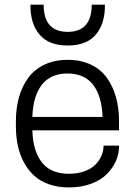

<svg xmlns="http://www.w3.org/2000/svg" viewBox="-20 -800 584 831"><path d="M495.1 -235.8H120.1Q122.6 -146 161.4 -96.9Q200.2 -47.9 277.8 -47.9Q315.9 -47.9 345.7 -58.8Q375.5 -69.8 393.1 -87.6Q410.6 -105.5 419.4 -126.5Q428.2 -147.5 428.2 -169.9H495.1V-166Q495.1 -134.3 481.7 -103.5Q468.3 -72.8 442.6 -46.6Q417 -20.5 374.3 -4.6Q331.5 11.2 277.8 11.2Q231 11.2 192.6 -2.2Q154.3 -15.6 127.9 -39.6Q101.6 -63.5 83.5 -97.2Q65.4 -130.9 57.1 -169.9Q48.8 -209 48.8 -253.9V-275.9Q48.8 -332 62.3 -379.4Q75.7 -426.8 102.5 -463.4Q129.4 -500 172.9 -520.5Q216.3 -541 272.9 -541Q329.6 -541 372.8 -520.5Q416 -500 442.4 -463.4Q468.8 -426.8 481.9 -379.4Q495.1 -332 495.1 -275.9ZM272 -481.9Q198.7 -481.9 160.6 -432.4Q122.6 -382.8 120.1 -293.9H423.8Q420.9 -383.3 383.3 -432.6Q345.7 -481.9 272 -481.9ZM111.8 -779.8H168.9Q168.9 -662.1 272.9 -662.1Q377 -662.1 377 -779.8H434.1Q435.1 -698.2 395 -650.6Q355 -603 272.9 -603Q190.9 -603 150.9 -650.6Q110.8 -698.2 111.8 -779.8Z"/></svg>

Font: Cooper Hewitt
Style: Book
Weight: 705
Designer: Village Type and Design LLC
Foundry: Cooper Hewitt Smithsonian Design Museum
Version: 1.000